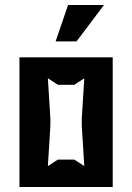

<svg xmlns="http://www.w3.org/2000/svg" viewBox="-20 -750 530 770"><path d="M58 0H432V-520H58ZM172 -84 182 -245V-275L172 -436L212 -410H278L318 -436L308 -275V-245L318 -84L278 -110H212ZM203 -584H287L397 -730H253Z"/></svg>

Font: Pescante Normal
Style: Regular
Weight: 400
Designer: Ariel Martín Pérez
Foundry: Tunera Type Foundry
Version: Version 1.000;FEAKit 1.0